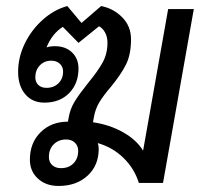

<svg xmlns="http://www.w3.org/2000/svg" viewBox="-20 -606 678 636"><path d="M622 -576 520 0H440Q425 -48 389 -83Q353 -118 304 -132Q307 -122 307 -113Q307 -58 270 -24Q233 10 174 10Q132 10 105.5 -14.5Q79 -39 79 -77Q79 -133 114.5 -168Q150 -203 205 -203L207 -214Q212 -245 227.5 -270Q243 -295 271 -330Q304 -370 320 -399Q336 -428 336 -465Q336 -483 328.5 -497.5Q321 -512 308 -519L240 -464L188 -517Q153 -495 134 -449Q146 -453 162 -453Q197 -453 218.5 -432.5Q240 -412 240 -379Q240 -329 209 -297.5Q178 -266 127 -266Q87 -266 63.5 -294Q40 -322 40 -368Q40 -416 62 -461.5Q84 -507 121.5 -540.5Q159 -574 203 -586L250 -530L315 -586Q356 -578 385 -548.5Q414 -519 414 -476Q414 -425 397 -391.5Q380 -358 347 -318Q323 -290 309.5 -268Q296 -246 291 -218L288 -201Q343 -193 387.5 -168Q432 -143 454 -107L537 -576ZM150 -405Q127 -405 112 -389.5Q97 -374 97 -350Q97 -334 107 -324.5Q117 -315 134 -315Q158 -315 173.5 -330Q189 -345 189 -369Q189 -385 178 -395Q167 -405 150 -405ZM239 -106Q239 -123 228 -133.5Q217 -144 199 -144Q174 -144 158 -128Q142 -112 142 -86Q142 -69 153 -59Q164 -49 182 -49Q208 -49 223.5 -65Q239 -81 239 -106Z"/></svg>

Font: Sarabun
Style: Italic
Weight: 400
Italic angle: -10°
Designer: Suppakit Chalermlarp | Katatrad Co.,Ltd.
Foundry: Cadson Demak Co.,Ltd.
Version: Version 1.000; ttfautohint (v1.6)